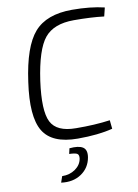

<svg xmlns="http://www.w3.org/2000/svg" viewBox="-101 -767 768 1072"><g transform="rotate(-10 283.5 -231.0)"><path d="M485 -58 490 -9Q409 12 292 12Q146 12 96 -71.5Q46 -155 74 -348Q101 -544 170 -623Q239 -702 384 -702Q488 -702 567 -683L555 -634Q482 -643 384 -643Q270 -643 218 -579.5Q166 -516 141 -342Q118 -175 150.5 -111Q183 -47 292 -47Q399 -46 485 -58ZM229 88 236 57Q289 52 312.5 67.5Q336 83 329 125Q319 183 271.5 215Q224 247 157 238L169 203Q212 204 244 181.5Q276 159 282 124Q285 103 274.5 96Q264 89 229 88Z"/></g></svg>

Font: Exo 2.0 Light
Style: Italic
Weight: 300
Italic angle: -8°
Designer: Natanael Gama
Version: Version 1.001;PS 001.001;hotconv 1.0.70;makeotf.lib2.5.58329